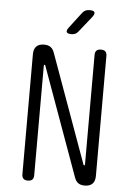

<svg xmlns="http://www.w3.org/2000/svg" viewBox="-62 -996 725 1052"><g transform="rotate(5 300.0 -470.0)"><path d="M99 -682Q99 -711 113.5 -725.5Q128 -740 156 -740Q178 -740 191.5 -730.5Q205 -721 212 -701L427 -106Q428 -103 429 -101.5Q430 -100 432 -100Q434 -100 435 -101.5Q436 -103 436 -106V-708Q436 -724 444 -732Q452 -740 469 -740Q485 -740 493 -732Q501 -724 501 -708V-48Q501 -19 486.5 -4.5Q472 10 444 10Q422 10 408.5 0.5Q395 -9 388 -29L173 -624Q172 -627 171 -628.5Q170 -630 168 -630Q166 -630 165 -628.5Q164 -627 164 -624V-22Q164 -6 156 2Q148 10 131 10Q115 10 107 2Q99 -6 99 -22ZM300 -810Q278 -810 273.5 -819Q269 -828 283 -846L347 -930Q354 -940 364 -945Q374 -950 386 -950Q411 -950 415 -940.5Q419 -931 404 -912L337 -828Q330 -819 321 -814.5Q312 -810 300 -810Z"/></g></svg>

Font: Maple Mono ExtraLight
Style: Regular
Weight: 275
Monospace: yes
Designer: subframe7536
Version: Version 7.000